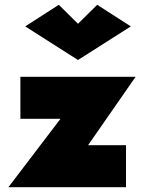

<svg xmlns="http://www.w3.org/2000/svg" viewBox="-20 -780 590 800"><path d="M305 -681 225 -760 85 -670 305 -530 525 -670 385 -760ZM232 -285 15 0H505V-175H347L545 -460H65V-285Z"/></svg>

Font: Jost Black
Style: Regular
Weight: 900
Version: Version 3.710